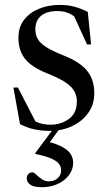

<svg xmlns="http://www.w3.org/2000/svg" viewBox="-20 -523 444 782"><path d="M223 -503Q255.5 -503 282 -496Q308.5 -489 337.5 -474.5L351 -342H334.5L273.5 -475L311 -430.5Q286 -456.5 264.5 -467.2Q243 -478 213.5 -478Q171 -478 147.5 -458.8Q124 -439.5 124 -403.5Q124 -382 133.2 -365Q142.5 -348 167 -332Q191.5 -316 238 -297.5Q272.5 -284 296.8 -268Q321 -252 335.8 -233.2Q350.5 -214.5 357.2 -192.2Q364 -170 364 -143Q364 -97 339 -62.5Q314 -28 273 -9Q232 10 182 10Q146 10 117.2 3.2Q88.5 -3.5 61.5 -17.5L34.5 -166.5H53L132.5 -12.5L99.5 -42Q114 -32.5 128 -26.5Q142 -20.5 156 -17.8Q170 -15 184.5 -15Q228 -15 260.5 -38.5Q293 -62 293 -109.5Q293 -128.5 286.2 -144.2Q279.5 -160 265 -173.2Q250.5 -186.5 227.5 -199Q204.5 -211.5 172.5 -224Q129.5 -241 103.5 -262Q77.5 -283 66.2 -309.5Q55 -336 55 -369.5Q55 -412.5 78 -442.2Q101 -472 139.2 -487.5Q177.5 -503 223 -503ZM151.5 239.5Q117 239.5 103 229Q89 218.5 89 203.5Q89 193.5 95 186.2Q101 179 112 179Q118.5 179 127.5 188Q136.5 197 149.5 206.2Q162.5 215.5 179.5 215.5Q200.5 215.5 214.8 203Q229 190.5 229 170.5Q229 156.5 220.5 144.8Q212 133 189 122.8Q166 112.5 124 104V100L208.5 -13.5H233.5L158 90L167.5 52Q212.5 63 236.2 76.8Q260 90.5 269 106.5Q278 122.5 278 139.5Q278 168.5 260.2 191.2Q242.5 214 213.8 226.8Q185 239.5 151.5 239.5Z"/></svg>

Font: Newsreader 60pt
Style: Regular
Weight: 400
Designer: Hugues Gentile
Foundry: Production Type
Version: Version 1.003